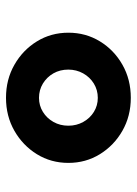

<svg xmlns="http://www.w3.org/2000/svg" viewBox="72 -823 456 640"><g transform="rotate(-90 300.0 -503.0)"><path d="M294 -295Q233 -295 184 -323Q135 -351 106 -398.1Q77 -445.2 77 -503Q77 -561 106 -608Q135 -655 184 -683Q233 -711 294 -711Q355.2 -711 404.2 -682.9Q453.3 -654.9 482.1 -607.9Q511 -561 511 -503Q511 -445.1 482.1 -397.9Q453.3 -350.8 404.2 -322.9Q355.2 -295 294 -295ZM293.8 -405Q320 -405 341.5 -418.2Q362.9 -431.4 375.5 -453.9Q388 -476.4 388 -503.4Q388 -531 375.5 -553Q362.9 -574.9 341.5 -588Q320 -601 293.8 -601Q268.2 -601 247.1 -588Q226 -575 213.5 -552.8Q201 -530.6 201 -503Q201 -476 213.5 -453.5Q226 -431 247.1 -418Q268.2 -405 293.8 -405Z"/></g></svg>

Font: Red Hat Mono VF Light
Style: Regular
Weight: 300
Monospace: yes
Designer: Pentagram, MCKL
Foundry: Pentagram, MCKL
Version: Version 1.023